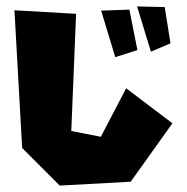

<svg xmlns="http://www.w3.org/2000/svg" viewBox="-20 -589 582 598"><path d="M407 -569 450 -428 511 -454 493 -567ZM295 -556 339 -411 408 -433 383 -559ZM25 -557 49 -128 166 -11 387 -23 517 -205 373 -314 294 -163 202 -181 217 -546Z"/></svg>

Font: Super Mario
Style: Regular
Weight: 400
Version: Version 1.0